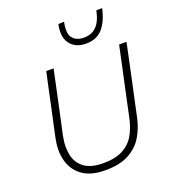

<svg xmlns="http://www.w3.org/2000/svg" viewBox="-171 -1091 1077 1222"><g transform="rotate(-20 368.0 -480.0)"><path d="M332 9.5Q233.5 9.5 177 -31.8Q120.5 -73 102.5 -141Q93 -176 93 -214.5Q93 -249.5 101 -287.5Q107.5 -318.5 118 -367.8Q128.5 -417 141 -473.5Q155 -540 167.2 -597Q179.5 -654 192.5 -713H242Q229.5 -654 217.5 -597Q205 -539.5 191 -472.5L151.5 -289.5Q143.5 -251 143.5 -216.5Q143.5 -188 149 -162Q161 -104.5 206 -71Q251 -37.5 334.5 -37.5Q416.5 -37.5 467.2 -64.5Q518 -91.5 545.8 -139.5Q573.5 -187.5 587 -250.5L634.5 -473Q649 -539.5 661.2 -596.8Q673.5 -654 686 -713H736Q723.5 -654 711.5 -597Q699 -540 685 -472.5Q670 -403 656 -337.8Q642 -272.5 634.5 -237.5Q620 -168 585.8 -112Q551.5 -56 490 -23.2Q428.5 9.5 332 9.5ZM492 -790Q421 -790 385 -836.5Q361 -867 361 -914.5Q361 -939 367 -967.5L406 -969Q400 -939.5 400 -917Q400 -881.5 415 -862.5Q440 -830.5 491.5 -830.5Q543.5 -830.5 576.2 -862.5Q609 -894.5 624.5 -967.5H663.5Q645 -882 604.2 -836Q563.5 -790 492 -790Z"/></g></svg>

Font: Heraclito ExtraLight
Style: Italic
Weight: 200
Italic angle: -12°
Designer: Kostas Bartsokas (font) & Cristiano Sobral (main changes)
Foundry: Kostas Bartsokas (font) & Cristiano Sobral (main changes)
Version: Version 1.00;July 8, 2020;FontCreator 13.0.0.2655 64-bit